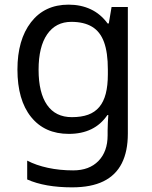

<svg xmlns="http://www.w3.org/2000/svg" viewBox="-20 -566 655 826"><path d="M275 -546Q328 -546 370.5 -526Q413 -506 443 -465H448L460 -536H530V9Q530 85 504 136.5Q478 188 425 214Q372 240 290 240Q232 240 183.5 231.5Q135 223 97 206V125Q135 145 186 156Q237 167 295 167Q364 167 403.5 126.5Q443 86 443 16V-5Q443 -17 444 -39.5Q445 -62 446 -71H442Q414 -30 372.5 -10Q331 10 276 10Q172 10 113.5 -63Q55 -136 55 -267Q55 -395 113.5 -470.5Q172 -546 275 -546ZM287 -472Q220 -472 183 -418.5Q146 -365 146 -266Q146 -167 182.5 -114.5Q219 -62 289 -62Q330 -62 359 -72.5Q388 -83 407 -105.5Q426 -128 435 -163Q444 -198 444 -246V-267Q444 -340 427.5 -385Q411 -430 376 -451Q341 -472 287 -472Z"/></svg>

Font: hexlmalayalam05
Style: Book
Weight: 400
Designer: Jelle Bosma - Monotype Design Team
Foundry: Monotype Imaging Inc.
Version: Version 2.003